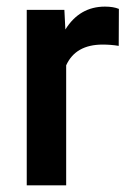

<svg xmlns="http://www.w3.org/2000/svg" viewBox="-20 -558 392 578"><path d="M337.4 -419.9Q314 -423.8 289.1 -423.8Q207.5 -423.8 179.2 -361.3V0H60.5V-528.3H173.8L176.8 -469.2Q219.7 -538.1 295.9 -538.1Q321.3 -538.1 337.9 -531.2Z"/></svg>

Font: RobotoDraft Medium
Style: Regular
Weight: 500
Version: Version 2.001152; 2014